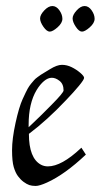

<svg xmlns="http://www.w3.org/2000/svg" viewBox="-20 -613 334 637"><path d="M145.5 -383.3Q169.2 -397.9 185.4 -397.9Q201.7 -397.9 217.4 -390.3Q233.2 -382.6 246.1 -371.6Q259 -360.6 259 -354.7Q259 -348.9 241.9 -328.2Q224.9 -307.6 199.2 -280.8Q136.2 -214.1 75.9 -168.9Q75.9 -87.9 116.2 -66.4Q126.5 -61 138.9 -61Q184.1 -61 248 -121.1Q249.3 -122.6 250 -123L264.9 -100.1Q194.8 -33.9 135.7 -7.3Q110.8 3.9 98.4 3.9Q85.9 3.9 77.3 1Q68.6 -2 58.2 -9.6Q47.9 -17.3 39.6 -28.6Q31.2 -39.8 25.6 -58.7Q20 -77.6 20 -115Q20 -152.3 31.5 -205Q43 -257.6 54.9 -283.8Q66.9 -310.1 72 -319.1Q77.1 -328.1 83.1 -335.3Q89.1 -342.5 93.3 -347.3Q97.4 -352.1 104.9 -357.4Q112.3 -362.8 115.7 -365.1Q119.1 -367.4 128.1 -372.7Q137 -377.9 145.5 -383.3ZM75 -190.9Q75.2 -191.2 89 -204.2Q102.8 -217.3 118.7 -232.8Q134.5 -248.3 151.4 -265.6Q190.9 -305.4 190.9 -313Q190.9 -334.2 177.7 -344.6Q164.6 -355 151.9 -355Q139.2 -355 126.2 -344.2Q113.3 -333.5 101.6 -314.5Q75 -270.5 75 -199ZM145 -508.1Q135.3 -508.1 124.1 -524Q113 -540 113 -551.9Q113 -563.7 126.8 -578.4Q140.6 -593 153.8 -593Q167 -593 177 -578.9Q187 -564.7 187 -550.7Q187 -536.6 170.9 -522.3Q154.8 -508.1 145 -508.1ZM252 -508.1Q242.2 -508.1 231.6 -524Q220.9 -540 220.9 -551.9Q220.9 -563.7 234.3 -578.4Q247.6 -593 260.7 -593Q273.9 -593 283.9 -578.9Q293.9 -564.7 293.9 -550.7Q293.9 -536.6 277.8 -522.3Q261.7 -508.1 252 -508.1Z"/></svg>

Font: Linden Hill
Style: Italic
Weight: 400
Italic angle: -5.60001°
Version: Version 1.201